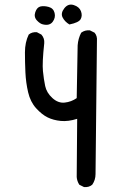

<svg xmlns="http://www.w3.org/2000/svg" viewBox="-20 -797 540 816"><path d="M337 -2 317 -12Q307 -28 306 -45L308 -292Q270 -280 238.5 -283Q207 -286 182.5 -298Q158 -310 133.5 -337Q109 -364 99.5 -405Q90 -446 88 -489Q86 -532 86 -574.5Q86 -617 102 -650Q116 -662 137 -660L156 -650Q170 -634 168 -613Q159 -530 162.5 -495Q166 -460 172 -431.5Q178 -403 202.5 -380.5Q227 -358 255 -361Q283 -364 306 -380L310 -604Q312 -633 325 -658Q341 -670 362 -668L382 -658Q394 -644 392 -623L386 -57Q386 -32 372 -12Q358 0 337 -2ZM164 -693Q151 -695 137 -710Q123 -725 130 -745.5Q137 -766 152 -769.5Q167 -773 187 -767.5Q207 -762 212 -742Q217 -722 204 -704.5Q191 -687 164 -693ZM275 -693Q255 -705 246 -723Q237 -741 253.5 -762Q270 -783 293.5 -775.5Q317 -768 324 -749.5Q331 -731 323 -716Q315 -701 275 -693Z"/></svg>

Font: NaniFont Regular
Style: Regular
Weight: 400
Designer: Nanigashitei
Version: Version 1.036